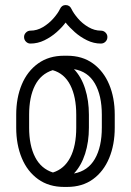

<svg xmlns="http://www.w3.org/2000/svg" viewBox="-20 -733 517 758"><path d="M44 -280Q44 -347 66 -399.5Q88 -452 130.5 -482.5Q173 -513 233 -513H245Q305 -513 347 -482.5Q389 -452 411 -399.5Q433 -347 433 -280V-229Q433 -162 411 -109Q389 -56 347 -25.5Q305 5 245 5H233Q173 5 130.5 -25.5Q88 -56 66 -109Q44 -162 44 -229ZM331 -229Q331 -173 316 -126Q301 -79 272 -48Q327 -58 354.5 -105.5Q382 -153 382 -229V-280Q382 -356 354.5 -403.5Q327 -451 272 -460Q301 -430 316 -383Q331 -336 331 -280ZM95 -280V-229Q95 -159 118.5 -113Q142 -67 189 -52Q234 -66 257.5 -111.5Q281 -157 281 -229V-280Q281 -351 257.5 -397Q234 -443 188 -456Q141 -441 118 -395.5Q95 -350 95 -280ZM217 -698Q224 -713 239 -713Q255 -713 262 -698Q270 -681 287.5 -660.5Q305 -640 329 -626Q353 -612 378 -612Q389 -612 396.5 -604.5Q404 -597 404 -587Q404 -576 396.5 -568.5Q389 -561 378 -561Q350 -561 323.5 -574Q297 -587 275.5 -606Q254 -625 239 -644Q225 -625 203.5 -606Q182 -587 155.5 -574Q129 -561 100 -561Q90 -561 82.5 -568.5Q75 -576 75 -587Q75 -597 82.5 -604.5Q90 -612 100 -612Q126 -612 149.5 -626Q173 -640 191 -660.5Q209 -681 217 -698Z"/></svg>

Font: Libertine Sup
Style: Regular
Weight: 400
Designer: Bastien Sozeau
Foundry: NBR — Bastien Sozeau
Version: Version 2.003; ttfautohint (v1.8.4.7-5d5b);gftools[0.9.33]